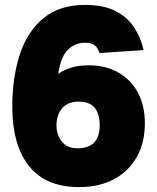

<svg xmlns="http://www.w3.org/2000/svg" viewBox="-20 -746 640 782"><path d="M302 16Q166 16 98 -70Q30 -156 30 -311Q30 -430 60.5 -523.5Q91 -617 156.5 -671.5Q222 -726 326 -726Q401 -726 449.5 -701.5Q498 -677 525.5 -635.5Q553 -594 565 -542L385 -530Q381 -547 368 -559.5Q355 -572 326 -572Q286 -572 257 -544Q228 -516 217 -445Q239 -461 270 -470.5Q301 -480 340 -480Q411 -480 462.5 -450.5Q514 -421 542 -368Q570 -315 570 -244Q570 -165 537 -106.5Q504 -48 444 -16Q384 16 302 16ZM296 -142Q386 -142 386 -236Q386 -280 366.5 -306Q347 -332 300 -332Q256 -332 233 -305Q210 -278 210 -234Q210 -198 231.5 -170Q253 -142 296 -142Z"/></svg>

Font: Geist Mono UltraBlack
Style: Regular
Weight: 900
Monospace: yes
Designer: Basement.studio, Andrés Briganti, Mateo Zaragoza
Foundry: Basement.studio, Vercel, Andrés Briganti, Guido Ferreyra, Mateo Zaragoza
Version: Version 1.400; ttfautohint (v1.8.4.7-5d5b)